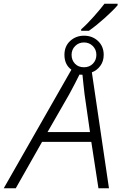

<svg xmlns="http://www.w3.org/2000/svg" viewBox="-74 -1002 649 1022"><path d="M358 -838H399Q439 -866 484 -906.5Q529 -947 552 -974V-982H482Q460 -953 424 -912.5Q388 -872 358 -846ZM-54 0H10L150 -247H412L450 0H506L415 -617Q442 -627 460 -651.5Q478 -676 478 -710Q478 -755 448 -783.5Q418 -812 373 -812Q330 -812 299.5 -784Q269 -756 269 -710Q269 -658 306 -631ZM373 -644Q343 -644 325 -663Q307 -682 307 -710Q307 -738 326 -757Q345 -776 373 -776Q401 -776 420 -757Q439 -738 439 -710Q439 -682 420.5 -663Q402 -644 373 -644ZM179 -299 295 -501Q311 -530 324.5 -556.5Q338 -583 349 -605L365 -604Q367 -581 370 -554.5Q373 -528 376 -501L405 -299Z"/></svg>

Font: Noto Sans UI Light
Style: Italic
Weight: 300
Italic angle: -12°
Designer: Monotype Design Team
Foundry: Monotype Imaging Inc.
Version: Version 1.901